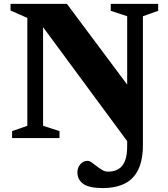

<svg xmlns="http://www.w3.org/2000/svg" viewBox="-20 -702 856 976"><path d="M651.5 -238.5 650 47.5 165 -610 199 -626.5V-62.5L282.5 -35.5V0H41.5V-35.5L119 -62.5V-611L33.5 -648.5V-682.5H320ZM706.5 35Q706.5 110 683.5 158.8Q660.5 207.5 614.8 230.8Q569 254 501.5 254Q433 254 403.2 232.5Q373.5 211 373.5 174Q373.5 150.5 388.2 133Q403 115.5 425.5 115.5Q434.5 115.5 446.2 123.8Q458 132 471.8 143Q485.5 154 500 162.2Q514.5 170.5 529 170.5Q559.5 170.5 581.2 158Q603 145.5 614.8 117Q626.5 88.5 626.5 40.5V-619.5L543 -647V-682.5H784V-647L706.5 -619.5Z"/></svg>

Font: Newsreader
Style: Bold
Weight: 700
Designer: Hugues Gentile
Foundry: Production Type
Version: Version 1.003